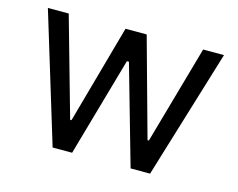

<svg xmlns="http://www.w3.org/2000/svg" viewBox="-81 -665 970 784"><g transform="rotate(15 403.5 -272.5)"><path d="M775.6 -545.5 609.4 0H527L407.7 -419H399.1L279.8 0H197.4L31.2 -545.5H119.3L237.2 -127.8H242.9L359.4 -545.5H448.9L563.9 -129.3H569.6L687.5 -545.5Z"/></g></svg>

Font: Interface
Style: Regular
Weight: 400
Designer: Rasmus Andersson
Foundry: rsms
Version: Version 1.8